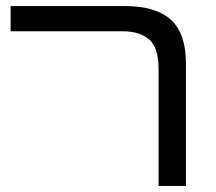

<svg xmlns="http://www.w3.org/2000/svg" viewBox="-20 -612 712 632"><path d="M502 0V-385Q502 -455 471 -482Q440 -509 385 -509H15V-592H391Q493 -592 542.5 -547Q592 -502 592 -403V0Z"/></svg>

Font: Noto Sans Hebrew
Style: Regular
Weight: 400
Designer: Monotype Design Team
Foundry: Monotype Imaging Inc.
Version: Version 2.003;January 10, 2023;FontCreator 14.0.0.2877 64-bi